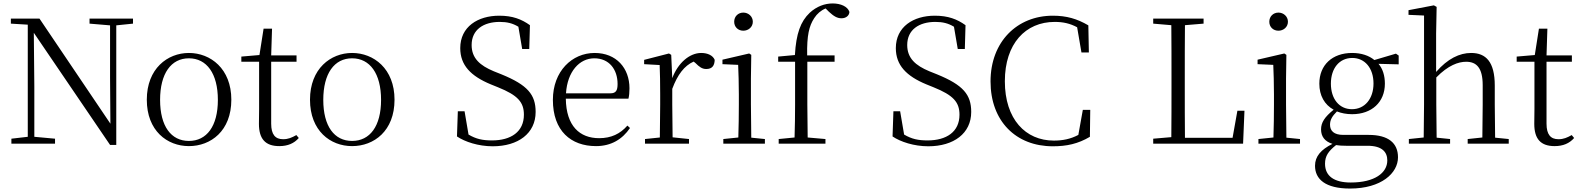

<svg xmlns="http://www.w3.org/2000/svg" viewBox="-20 -833 9160 1113"><path d="M618 7H654V-686L751 -696V-725H499V-696L618 -686V-383L620 -116L209 -725H43V-696L141 -690V-40L46 -29V0H299V-29L179 -40V-332L176 -643Z M1075 14C1202 14 1321 -74 1321 -255C1321 -435 1200 -526 1075 -526C951 -526 831 -435 831 -255C831 -75 949 14 1075 14ZM1075 -16C972 -16 908 -101 908 -254C908 -407 972 -495 1075 -495C1178 -495 1243 -407 1243 -254C1243 -101 1178 -16 1075 -16Z M1599 14C1648 14 1685 -2 1712 -33L1698 -50C1671 -35 1651 -26 1621 -26C1576 -26 1552 -53 1552 -116V-475H1699V-512H1552L1557 -667H1508L1484 -514L1379 -505V-475H1482V-201C1482 -165 1481 -146 1481 -115C1481 -28 1518 14 1599 14Z M2021 14C2148 14 2267 -74 2267 -255C2267 -435 2146 -526 2021 -526C1897 -526 1777 -435 1777 -255C1777 -75 1895 14 2021 14ZM2021 -16C1918 -16 1854 -101 1854 -254C1854 -407 1918 -495 2021 -495C2124 -495 2189 -407 2189 -254C2189 -101 2124 -16 2021 -16Z M2836 15C2984 15 3085 -60 3085 -184C3085 -284 3039 -340 2887 -402L2842 -420C2763 -453 2714 -495 2714 -572C2714 -661 2783 -706 2877 -706C2920 -706 2952 -698 2985 -678L3007 -549H3048L3052 -687C3003 -722 2951 -742 2874 -742C2750 -742 2648 -678 2648 -554C2648 -455 2709 -392 2825 -344L2867 -327C2981 -281 3017 -241 3017 -168C3017 -69 2942 -19 2832 -19C2778 -19 2740 -27 2696 -53L2673 -188H2634L2629 -42C2675 -11 2753 15 2836 15Z M3435 14C3523 14 3588 -26 3632 -91L3617 -105C3575 -57 3523 -32 3453 -32C3341 -32 3262 -102 3260 -261H3623C3627 -277 3629 -297 3629 -321C3629 -438 3553 -526 3427 -526C3296 -526 3185 -420 3185 -254C3185 -74 3290 14 3435 14ZM3261 -292C3269 -418 3339 -495 3425 -495C3511 -495 3560 -431 3560 -346C3560 -309 3551 -292 3518 -292Z M3877 -318C3908 -401 3947 -452 4001 -476L4011 -468C4034 -445 4050 -433 4074 -433C4108 -433 4122 -452 4123 -486C4113 -511 4083 -526 4045 -526C3977 -526 3910 -468 3877 -380L3871 -515L3858 -523L3714 -486V-461L3804 -456C3806 -406 3807 -354 3807 -285V-227L3805 -36L3719 -27V0H3974V-27L3879 -37L3877 -227Z M4289 -655C4318 -655 4344 -676 4344 -707C4344 -738 4318 -760 4289 -760C4259 -760 4236 -738 4236 -707C4236 -676 4259 -655 4289 -655ZM4259 0H4414V-27L4335 -35L4333 -227V-378L4335 -515L4323 -523L4168 -487V-461L4259 -457C4261 -407 4263 -352 4263 -285V-227C4263 -173 4262 -91 4260 -36L4173 -27V0Z M4585 0H4765V-27L4662 -36L4660 -227V-475H4818V-512H4659C4657 -628 4670 -682 4700 -728C4716 -753 4739 -773 4766 -784L4785 -765C4813 -739 4833 -727 4858 -727C4885 -727 4903 -743 4904 -764C4894 -795 4854 -813 4807 -813C4761 -813 4714 -796 4674 -759C4621 -709 4595 -638 4588 -514L4491 -505V-475H4589V-227C4589 -164 4588 -99 4586 -36L4494 -27V0Z M5361 15C5509 15 5610 -60 5610 -184C5610 -284 5564 -340 5412 -402L5367 -420C5288 -453 5239 -495 5239 -572C5239 -661 5308 -706 5402 -706C5445 -706 5477 -698 5510 -678L5532 -549H5573L5577 -687C5528 -722 5476 -742 5399 -742C5275 -742 5173 -678 5173 -554C5173 -455 5234 -392 5350 -344L5392 -327C5506 -281 5542 -241 5542 -168C5542 -69 5467 -19 5357 -19C5303 -19 5265 -27 5221 -53L5198 -188H5159L5154 -42C5200 -11 5278 15 5361 15Z M6083 15C6163 15 6229 1 6298 -40L6300 -196H6257L6231 -51C6186 -27 6140 -18 6089 -18C5925 -18 5805 -142 5805 -362C5805 -580 5925 -706 6094 -706C6143 -706 6183 -697 6224 -675L6249 -529H6292L6289 -686C6224 -724 6163 -742 6083 -742C5876 -742 5722 -591 5722 -361C5722 -131 5869 15 6083 15Z M6665 -696 6770 -687C6771 -590 6771 -490 6771 -390V-329C6771 -234 6771 -136 6770 -38L6665 -29V0H7186L7194 -191H7153L7125 -34H6849C6848 -134 6848 -232 6848 -316V-373C6848 -488 6848 -589 6849 -687L6957 -696V-725H6665Z M7391 -655C7420 -655 7446 -676 7446 -707C7446 -738 7420 -760 7391 -760C7361 -760 7338 -738 7338 -707C7338 -676 7361 -655 7391 -655ZM7361 0H7516V-27L7437 -35L7435 -227V-378L7437 -515L7425 -523L7270 -487V-461L7361 -457C7363 -407 7365 -352 7365 -285V-227C7365 -173 7364 -91 7362 -36L7275 -27V0Z M7817 -200C7743 -200 7695 -260 7695 -348C7695 -437 7744 -497 7819 -497C7892 -497 7942 -438 7942 -349C7942 -261 7892 -200 7817 -200ZM7818 -171C7932 -171 8008 -241 8008 -348C8008 -394 7996 -434 7971 -463L8088 -460V-511L8072 -522L7947 -485C7916 -511 7871 -526 7818 -526C7703 -526 7628 -456 7628 -348C7628 -279 7658 -226 7711 -197C7659 -155 7638 -123 7638 -83C7638 -41 7660 -13 7704 1C7638 34 7603 73 7603 128C7603 205 7662 260 7806 260C7988 260 8084 170 8084 79C8084 -4 8028 -51 7914 -51H7767C7712 -51 7690 -75 7690 -110C7690 -138 7702 -159 7730 -187C7755 -177 7785 -171 7818 -171ZM7725 8C7742 11 7761 12 7783 12H7907C7994 12 8022 50 8022 97C8022 169 7949 225 7810 225C7714 225 7661 188 7661 116C7661 71 7681 43 7725 8Z M8572 0H8726V-27L8647 -35C8646 -90 8645 -172 8645 -227V-337C8645 -474 8594 -526 8508 -526C8441 -526 8372 -493 8305 -416V-639L8308 -793L8292 -802L8145 -774V-747L8235 -743V-227L8233 -36L8147 -27V0H8386V-27L8308 -35L8306 -227V-384C8375 -455 8435 -475 8479 -475C8539 -475 8575 -440 8575 -339V-227L8573 -36L8488 -27V0Z M8992 14C9041 14 9078 -2 9105 -33L9091 -50C9064 -35 9044 -26 9014 -26C8969 -26 8945 -53 8945 -116V-475H9092V-512H8945L8950 -667H8901L8877 -514L8772 -505V-475H8875V-201C8875 -165 8874 -146 8874 -115C8874 -28 8911 14 8992 14Z"/></svg>

Font: Noto Serif SC Light
Style: Regular
Weight: 300
Designer: Ryoko NISHIZUKA 西塚涼子 (kana & ideographs); Frank Grießhammer (Latin, Greek & Cyrillic); Wenlong ZHANG 张文龙 (bopomofo); San
Foundry: Adobe
Version: Version 2.001;hotconv 1.1.0;makeotfexe 2.6.0